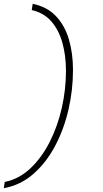

<svg xmlns="http://www.w3.org/2000/svg" viewBox="-59 -770 543 1010"><path d="M325 -402Q325 -296 301 -192.5Q277 -89 230.5 -1.5Q184 86 116.5 145Q49 204 -39 220L-34 187Q41 172 100.5 116Q160 60 202 -22.5Q244 -105 266 -202Q288 -299 288 -397Q288 -478 269 -545.5Q250 -613 210.5 -658Q171 -703 108 -717L113 -750Q189 -734 235.5 -685Q282 -636 303.5 -562.5Q325 -489 325 -402Z"/></svg>

Font: Georama ExtraExtended ExtraLight
Style: Italic
Weight: 200
Width: 8
Italic angle: -9°
Designer: Jean-Baptiste Levee
Foundry: Production Type
Version: Version 1.000